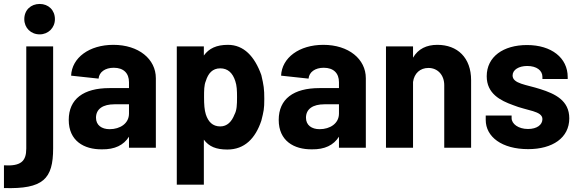

<svg xmlns="http://www.w3.org/2000/svg" viewBox="-78 -748 2931 972"><path d="M-58 89V204C141 210 191 158 191 3V-513H55V4C55 69 27 94 -58 89ZM45 -651C45 -607 78 -574 123 -574C166 -574 200 -607 200 -651C200 -697 167 -728 123 -728C78 -728 45 -697 45 -651Z M575 -332V-302H476C345 -302 270 -247 270 -141C270 -35 347 9 438 8C503 9 548 -13 575 -56V0H711V-352C711 -449 624 -521 496 -521C374 -521 286 -456 282 -365L421 -350C424 -383 454 -405 498 -405C548 -405 575 -377 575 -332ZM408 -152C408 -197 444 -220 501 -220H575V-173C575 -123 530 -94 477 -94C437 -94 408 -114 408 -152Z M817 -513V187H954V-41C980 -6 1016 9 1073 9C1160 9 1215 -47 1245 -137C1257 -185 1260 -196 1260 -247C1260 -299 1257 -316 1245 -368C1211 -463 1156 -521 1076 -521C1018 -521 980 -503 954 -467V-513ZM955 -256C955 -289 955 -317 964 -338C976 -377 998 -402 1037 -402C1076 -402 1100 -378 1113 -338C1121 -315 1122 -289 1122 -256C1122 -218 1121 -190 1109 -168C1095 -132 1072 -108 1037 -108C998 -108 976 -132 964 -169C957 -191 955 -219 955 -256Z M1638 -332V-302H1539C1408 -302 1333 -247 1333 -141C1333 -35 1410 9 1501 8C1566 9 1611 -13 1638 -56V0H1774V-352C1774 -449 1687 -521 1559 -521C1437 -521 1349 -456 1345 -365L1484 -350C1487 -383 1517 -405 1561 -405C1611 -405 1638 -377 1638 -332ZM1471 -152C1471 -197 1507 -220 1564 -220H1638V-173C1638 -123 1593 -94 1540 -94C1500 -94 1471 -114 1471 -152Z M1876 0H2013V-333C2019 -377 2049 -404 2091 -404C2138 -404 2171 -368 2171 -317V0H2307V-342C2307 -456 2238 -521 2136 -521C2082 -521 2039 -501 2013 -456V-513H1876Z M2596 7C2719 7 2804 -50 2804 -149C2804 -239 2733 -273 2657 -297C2586 -320 2517 -324 2517 -366C2517 -395 2549 -414 2591 -414C2639 -414 2668 -391 2668 -359V-348H2796V-358C2796 -455 2714 -520 2590 -520C2470 -520 2386 -461 2386 -362C2386 -274 2455 -239 2519 -216C2590 -187 2668 -187 2668 -145C2668 -116 2640 -95 2595 -95C2546 -95 2512 -121 2512 -150V-163H2381V-141C2381 -55 2463 7 2596 7Z"/></svg>

Font: Vanilla Cream ExtraBold
Style: Regular
Weight: 800
Designer: Jeremy Tribby, Jinavaṁso
Foundry: Tribby Type
Version: Version 1.422;Glyphs 3.1.2 (3151)